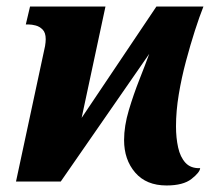

<svg xmlns="http://www.w3.org/2000/svg" viewBox="-20 -556 658 588"><path d="M490 12Q428 12 394 -27.5Q360 -67 360 -127Q360 -170 374.5 -218.5Q389 -267 407 -312.5Q425 -358 437 -391L166 0H29L118 -415Q119 -421 119.5 -426.5Q120 -432 120 -436Q120 -456 110.5 -465.5Q101 -475 89 -478Q77 -481 69 -481H59L72 -536H303L230 -195L459 -536H603Q591 -506 577 -462.5Q563 -419 549.5 -368.5Q536 -318 527.5 -267Q519 -216 519 -169Q519 -134 525.5 -104.5Q532 -75 548 -57.5Q564 -40 593 -41Q592 -28 566.5 -8Q541 12 490 12Z"/></svg>

Font: Noto Serif Condensed ExtraBold
Style: Italic
Weight: 800
Width: 3
Italic angle: -12°
Designer: Monotype Design Team
Foundry: Monotype Imaging Inc.
Version: Version 2.014; ttfautohint (v1.8.4.7-5d5b)